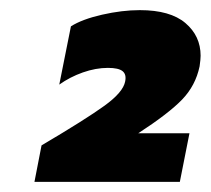

<svg xmlns="http://www.w3.org/2000/svg" viewBox="-20 -729 416 379"><path d="M62 -442Q150 -494 186.5 -520.5Q223 -547 227 -568Q230 -582 222 -588.5Q214 -595 193 -595Q169 -595 143.5 -586Q118 -577 97 -562L120 -677Q142 -691 181.5 -700Q221 -709 256 -709Q316 -709 346 -683.5Q376 -658 376 -619Q376 -612 374 -598Q366 -560 339.5 -532.5Q313 -505 253 -466H354L335 -370H48Z"/></svg>

Font: Readiness ExtraBold
Style: Italic
Weight: 800
Italic angle: -12°
Designer: Katatrad Team
Foundry: CadsonDemak
Version: Version 1.00;January 16, 2020;FontCreator 12.0.0.2550 64-bit